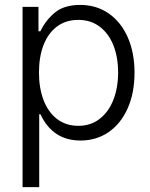

<svg xmlns="http://www.w3.org/2000/svg" viewBox="-20 -558 609 777"><path d="M71.3 -530.3H135.7V-431.6H143.6Q165 -476.6 202.4 -507.3Q239.7 -538.1 304.7 -538.1Q369.6 -538.1 419.4 -503.9Q469.2 -469.7 496.8 -407.5Q524.4 -345.2 524.4 -263.7Q524.4 -182.1 496.8 -119.9Q469.2 -57.6 419.7 -23.4Q370.1 10.7 305.7 10.7Q193.4 10.7 143.6 -95.7H138.7V199.2H71.3ZM296.9 -48.8Q347.2 -48.8 383.5 -77.1Q419.9 -105.5 439 -154.5Q458 -203.6 458 -264.6Q458 -325.7 439.2 -373.8Q420.4 -421.9 384 -449.7Q347.7 -477.5 296.9 -477.5Q246.6 -477.5 210.7 -450.7Q174.8 -423.8 156.2 -375.7Q137.7 -327.6 137.7 -264.6Q137.7 -201.2 156.5 -152.3Q175.3 -103.5 211.2 -76.2Q247.1 -48.8 296.9 -48.8Z"/></svg>

Font: Pretendard GOV Light
Style: Regular
Weight: 300
Designer: Base glyphs from Inter by Rasmus Andersson; Hangeul glyphs from Noto Sans CJK(Source Han Sans) by Jang Soo-young and Kan
Foundry: Kil Hyung-jin
Version: Version 1.309